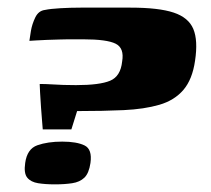

<svg xmlns="http://www.w3.org/2000/svg" viewBox="-20 -480 554 503"><path d="M167 -141H92Q92 -143 90.5 -159.5Q89 -176 87.5 -198Q86 -220 85 -237.5Q84 -255 84 -260Q100 -260 115 -259Q130 -258 146 -257.5Q162 -257 179 -257Q241 -257 268.5 -268.5Q296 -280 300 -319Q306 -354 283 -365.5Q260 -377 198 -377H158Q151 -377 135.5 -376.5Q120 -376 103 -375.5Q86 -375 73 -374Q60 -373 57 -373Q58 -381 61 -399Q64 -417 72.5 -434.5Q81 -452 98 -454Q112 -457 138.5 -458.5Q165 -460 191 -460Q212 -460 234 -460Q256 -460 278.5 -460Q301 -460 322 -460Q396 -460 435 -447Q474 -434 486.5 -404Q499 -374 491 -321Q484 -272 460.5 -244.5Q437 -217 397.5 -205.5Q358 -194 304 -191.5Q250 -189 182 -189ZM46 -53Q51 -90 78 -99.5Q105 -109 143 -109Q181 -109 201.5 -99Q222 -89 217 -53Q213 -26 201 -14.5Q189 -3 169 0Q149 3 124 3Q99 3 80 0Q61 -3 51.5 -14.5Q42 -26 46 -53Z"/></svg>

Font: Genos ExtraBold
Style: Italic
Weight: 800
Italic angle: -8°
Version: Version 1.010